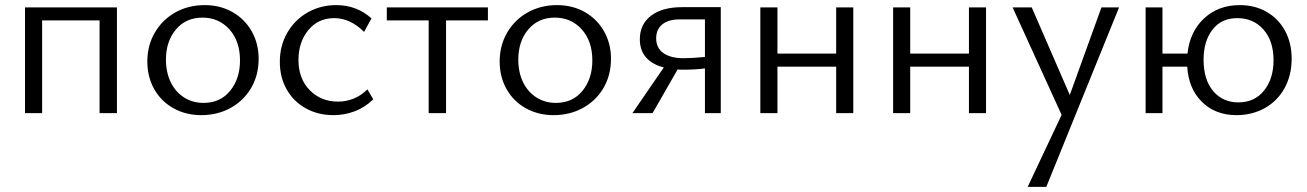

<svg xmlns="http://www.w3.org/2000/svg" viewBox="-20 -443 5121 752"><path d="M370 -363H145V0H78V-414H438V0H370Z M557 -202Q557 -265 586.5 -315.5Q616 -366 667 -394.5Q718 -423 782 -423Q842 -423 890 -396Q938 -369 965.5 -321Q993 -273 993 -213Q993 -149 964 -99Q935 -49 883.5 -20.5Q832 8 768 8Q708 8 659.5 -19Q611 -46 584 -94Q557 -142 557 -202ZM777 -40Q843 -40 881.5 -87.5Q920 -135 920 -206Q920 -282 878.5 -328Q837 -374 773 -374Q708 -374 669 -327.5Q630 -281 630 -210Q630 -159 649 -120.5Q668 -82 701.5 -61Q735 -40 777 -40Z M1076 -201Q1076 -264 1105 -314.5Q1134 -365 1184.5 -394Q1235 -423 1297 -423Q1377 -423 1435 -371L1406 -318Q1352 -372 1289 -372Q1226 -372 1187.5 -325Q1149 -278 1149 -208Q1149 -135 1193 -90Q1237 -45 1304 -45Q1336 -45 1365.5 -57Q1395 -69 1419 -93L1442 -54Q1409 -22 1369 -7Q1329 8 1286 8Q1226 8 1178 -18.5Q1130 -45 1103 -92.5Q1076 -140 1076 -201Z M1659 -363H1495V-414H1891V-363H1727V0H1659Z M1937 -202Q1937 -265 1966.5 -315.5Q1996 -366 2047 -394.5Q2098 -423 2162 -423Q2222 -423 2270 -396Q2318 -369 2345.5 -321Q2373 -273 2373 -213Q2373 -149 2344 -99Q2315 -49 2263.5 -20.5Q2212 8 2148 8Q2088 8 2039.5 -19Q1991 -46 1964 -94Q1937 -142 1937 -202ZM2157 -40Q2223 -40 2261.5 -87.5Q2300 -135 2300 -206Q2300 -282 2258.5 -328Q2217 -374 2153 -374Q2088 -374 2049 -327.5Q2010 -281 2010 -210Q2010 -159 2029 -120.5Q2048 -82 2081.5 -61Q2115 -40 2157 -40Z M2741 -175Q2704 -170 2656 -170Q2641 -170 2634 -171L2536 0H2457L2580 -179Q2535 -190 2510.5 -218Q2486 -246 2486 -289Q2486 -348 2530 -381.5Q2574 -415 2652 -415H2803V0H2741ZM2657 -215Q2691 -215 2741 -220V-367H2641Q2598 -367 2574 -347.5Q2550 -328 2550 -293Q2550 -255 2578.5 -235Q2607 -215 2657 -215Z M3255 -182H3025V0H2958V-414H3025V-233H3255V-414H3322V0H3255Z M3775 -182H3545V0H3478V-414H3545V-233H3775V-414H3842V0H3775Z M4363 -414 4078 289H4005L4138 7L3946 -414H4021L4170 -71L4294 -414Z M4467 -414H4533V-233H4631Q4640 -319 4696 -371Q4752 -423 4836 -423Q4895 -423 4941 -396.5Q4987 -370 5013 -322.5Q5039 -275 5039 -213Q5039 -148 5011 -97.5Q4983 -47 4933.5 -19.5Q4884 8 4823 8Q4740 8 4687.5 -44Q4635 -96 4630 -182H4533V0H4467ZM4830 -42Q4894 -42 4931 -88.5Q4968 -135 4968 -207Q4968 -283 4928.5 -327.5Q4889 -372 4826 -372Q4764 -372 4729 -327Q4694 -282 4694 -209Q4694 -131 4731.5 -86.5Q4769 -42 4830 -42Z"/></svg>

Font: QiushuiShotai Bright
Style: Regular
Weight: 400
Designer: Christian Thalmann (Catharsis Fonts)
Version: Version 1.250;